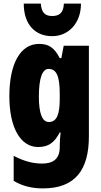

<svg xmlns="http://www.w3.org/2000/svg" viewBox="-20 -807 564 1067"><path d="M430 -787H335C333 -736 310 -718 270 -718C229 -718 210 -739 207 -787H112C112 -668 178 -606 270 -606C359 -606 430 -676 430 -787ZM197 -563C93 -563 32 -453 32 -272C32 -99 93 10 192 10C249 10 282 -14 312 -71H317C314 -51 312 -17 312 5V11C312 78 273 102 214 102C165 102 115 90 56 59V198C103 226 154 240 219 240C398 240 474 137 474 -49V-553H334L321 -484H312C281 -544 249 -563 197 -563ZM250 -424C294 -424 312 -384 312 -285V-256C312 -168 294 -129 251 -129C215 -129 196 -176 196 -270C196 -375 216 -424 250 -424Z"/></svg>

Font: Noto Sans Georgian ExtraCondensed Black
Style: Regular
Weight: 900
Width: 2
Designer: Monotype Design Team, Akaki Razmadze
Foundry: Google LLC
Version: Version 2.005